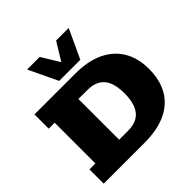

<svg xmlns="http://www.w3.org/2000/svg" viewBox="-205 -973 1143 1143"><g transform="rotate(-45 366.5 -401.5)"><path d="M30 0V-120H80V-463H30V-583H373Q480 -583 553.5 -548Q627 -513 665.5 -448Q704 -383 704 -293Q704 -200 666.5 -134.5Q629 -69 555.5 -34.5Q482 0 373 0ZM280 -120H355Q404 -120 435.5 -139Q467 -158 482.5 -196.5Q498 -235 498 -293Q498 -351 482.5 -388.5Q467 -426 435.5 -444.5Q404 -463 355 -463H280ZM275 -620 188 -803H294L363 -690L432 -803H538L453 -620Z"/></g></svg>

Font: Rokkitt Black
Style: Regular
Weight: 900
Designer: Vernon Adams
Foundry: Vernon Adams
Version: Version 3.103